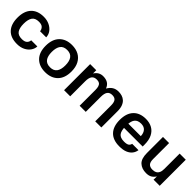

<svg xmlns="http://www.w3.org/2000/svg" viewBox="248 -1598 2681 2681"><g transform="rotate(45 1588.0 -257.5)"><path d="M293.3 10Q168 10 103.5 -59.3Q39 -128.7 39 -257.3Q39 -386 104.7 -455.7Q170.3 -525.3 291.3 -525.3Q354.7 -525.3 405 -501.5Q455.3 -477.7 485.7 -437.2Q516 -396.7 517.3 -345H396.3Q395 -376.3 371.7 -402.3Q348.3 -428.3 292.3 -428.3Q219.3 -428.3 189.7 -384.8Q160 -341.3 160 -257.3Q160 -173.3 189.7 -130.2Q219.3 -87 292.3 -87Q346.7 -87 371.2 -109.5Q395.7 -132 398.7 -168H520Q518.7 -122.7 490.8 -81.8Q463 -41 412.7 -15.5Q362.3 10 293.3 10Z M849.3 10Q731.3 10 663.2 -59.1Q595 -128.1 595 -257.1Q595 -386 663.5 -455.7Q732 -525.3 849.4 -525.3Q927.7 -525.3 984.7 -494.2Q1041.7 -463 1073.3 -403.3Q1105 -343.7 1105 -257.3Q1105 -127.7 1036.2 -58.8Q967.3 10 849.3 10ZM850 -87Q918.7 -87 951.3 -129.8Q984 -172.7 984 -257Q984 -341.3 951.3 -384.8Q918.7 -428.3 850 -428.3Q781.3 -428.3 748.7 -384.8Q716 -341.3 716 -257Q716 -172.7 748.7 -129.8Q781.3 -87 850 -87Z M1215.7 -515H1336.7L1336.3 -451Q1362.3 -490 1393.5 -507.5Q1424.7 -525 1464.3 -525Q1521 -525 1557.5 -502.5Q1594 -480 1613.3 -430.7H1614Q1640.3 -477 1678 -501Q1715.7 -525 1769.3 -525Q1804 -525 1836.7 -515.2Q1869.3 -505.3 1895.2 -482Q1921 -458.7 1936.3 -418.8Q1951.7 -379 1951.7 -318.3V0H1830.7V-311.3Q1830.7 -373 1810 -400.8Q1789.3 -428.7 1740.3 -428.7Q1689.7 -428.7 1666.7 -396.7Q1643.7 -364.7 1643.7 -296.3V0H1523V-311.3Q1523 -352.3 1514.3 -378.3Q1505.7 -404.3 1486.7 -416.5Q1467.7 -428.7 1436.3 -428.7Q1383.3 -428.7 1359.8 -396.7Q1336.3 -364.7 1336.3 -296.3L1336.7 0H1215.7Z M2126 -303.7H2427.3Q2425 -363.7 2394.8 -397.5Q2364.7 -431.3 2307.7 -431.3Q2239.7 -431.3 2209 -390.2Q2178.3 -349 2178.3 -257Q2178.3 -165 2208.5 -124.5Q2238.7 -84 2314.7 -84Q2367.7 -84 2389.7 -99.2Q2411.7 -114.3 2417.7 -142.7H2542.7Q2536.3 -98 2509.3 -63.5Q2482.3 -29 2434.2 -9.5Q2386 10 2314.7 10Q2189.3 10 2123.7 -58.8Q2058 -127.7 2058 -256Q2058 -386 2123.7 -455.7Q2189.3 -525.3 2307.7 -525.3Q2381 -525.3 2434.7 -495.3Q2488.3 -465.3 2518.2 -405.8Q2548 -346.3 2548 -256.7V-219.7H2125Z M2983 -515H3104V0H2983L2983.7 -65.3Q2961 -28.7 2928 -9.3Q2895 10 2843.7 10Q2757.7 10 2705.8 -38Q2654 -86 2654 -197.7V-515H2774.7V-198Q2774.7 -139 2799 -113Q2823.3 -87 2871.3 -87Q2908.7 -87 2933.2 -100.2Q2957.7 -113.3 2970.3 -140.8Q2983 -168.3 2983 -212.3Z"/></g></svg>

Font: 42dot Sans Light
Style: Regular
Weight: 300
Designer: 42dot
Version: Version 1.000